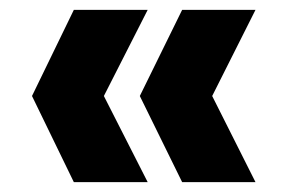

<svg xmlns="http://www.w3.org/2000/svg" viewBox="-20 -490 585 390"><path d="M280 -120 191 -295 280 -470H130L45 -295L130 -120ZM264 -295 350 -120H499L411 -295L499 -470H350Z"/></svg>

Font: Malmofest
Style: Bold
Weight: 700
Designer: Jonny Pinhorn (Poppins), Kolossal
Version: Version 1.004;Glyphs 3.1.2 (3151)